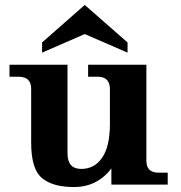

<svg xmlns="http://www.w3.org/2000/svg" viewBox="-20 -752 736 782"><path d="M280.8 9.8Q195.3 9.8 151.1 -26.6Q106.9 -63 106.9 -171.4V-390.6Q106.9 -439.5 55.7 -439.5H18.6V-488.3H254.9V-127.4Q254.9 -64 311 -64Q363.8 -64 395.3 -108.6Q426.8 -153.3 427.7 -243.2V-390.6Q426.8 -439.5 377.9 -439.5H338.9V-488.3H576.2V-97.7Q576.2 -48.8 625 -48.8H663.1V0H433.6V-65.9Q376 9.8 280.8 9.8ZM499.5 -537.6 325.2 -613.3 151.4 -537.6V-579.1L325.2 -731.9L499.5 -579.1Z"/></svg>

Font: Munson
Style: Bold
Weight: 700
Designer: Paul James MIller
Foundry: High-Logic / Made with FontCreator
Version: Version 2.10;May 5, 2019;FontCreator 11.5.0.2430 64-bit